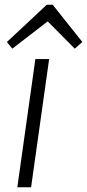

<svg xmlns="http://www.w3.org/2000/svg" viewBox="-20 -789 367 809"><path d="M187 -540 111 0H53L129 -540ZM9 -612 177 -769H202L327 -612L295 -584L171 -709H194L32 -584Z"/></svg>

Font: Pathway Extreme 8pt Thin 12pt Thin
Style: Italic
Weight: 250
Italic angle: -8°
Version: Version 1.001;gftools[0.9.26]